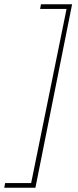

<svg xmlns="http://www.w3.org/2000/svg" viewBox="-84 -728 366 900"><path d="M-64 152 -60 130H62L228 -686H104L108 -708H254L82 152Z"/></svg>

Font: Source Sans 3 VF
Style: Italic
Weight: 200
Italic angle: -11°
Designer: Paul D. Hunt
Foundry: Adobe Systems Incorporated
Version: Version 3.042;hotconv 1.0.118;makeotfexe 2.5.65603